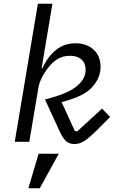

<svg xmlns="http://www.w3.org/2000/svg" viewBox="-20 -760 640 1029"><path d="M183 -740H261L203 -394H207Q270 -528 384 -528Q445 -528 482 -493.5Q519 -459 519 -401Q519 -343 473.5 -292.5Q428 -242 310 -213L381 -58L394 -56L527 -178L570 -133L499 -62Q458 -21 432 -4.5Q406 12 379 12Q353 12 335.5 -2.5Q318 -17 302 -51L221 -227Q339 -256 389 -296Q439 -336 439 -386Q439 -421 417 -441Q395 -461 355 -461Q319 -461 292 -445.5Q265 -430 242 -402Q219 -373 204.5 -344.5Q190 -316 185 -285L137 0H59ZM187 64H295L193 249H132Z"/></svg>

Font: iA Writer Mono V
Style: Regular
Weight: 400
Italic angle: -9.5°
Designer: Mike Abbink, Paul van der Laan, Pieter van Rosmalen
Foundry: Bold Monday
Version: Version 2.000